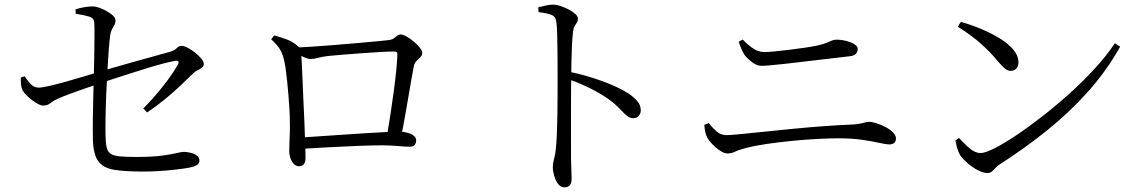

<svg xmlns="http://www.w3.org/2000/svg" viewBox="-20 -778 5000 837"><path d="M603.9 -30.1Q525.8 -30.1 477.9 -37.8Q430 -45.6 408.3 -75.5Q386.5 -105.4 385 -170.6Q384.2 -210.6 384.7 -259Q385.2 -307.3 386.5 -353.2Q387.8 -399.1 388.5 -431.3Q389.3 -463.5 390.2 -499.6Q391.1 -535.6 391.4 -570.7Q391.7 -605.7 391.9 -634.5Q392.1 -663.2 390.9 -680Q389.7 -699.4 368.2 -705.9Q346.7 -712.5 310.2 -717.8L309.2 -737.2Q329.2 -743.7 348.5 -746.9Q367.8 -750 383.1 -750Q401.3 -750 425 -739.5Q448.8 -728.9 466.2 -715.3Q483.7 -701.6 483.7 -689.7Q483.7 -678.2 478.8 -669.5Q473.9 -660.7 468.3 -650.4Q462.8 -640.1 460.4 -625Q457.4 -603 454.2 -562.4Q451 -521.8 448.3 -471.3Q445.6 -420.8 443.2 -367.8Q440.9 -314.7 440.1 -267Q439.3 -219.4 440.1 -184.3Q440.9 -153.7 445 -135.4Q449.1 -117 462 -108Q474.8 -99 501.6 -96.4Q528.4 -93.8 574 -93.8Q643.3 -93.8 684.9 -99.4Q726.5 -104.9 748.9 -110.4Q771.2 -115.9 782.1 -115.9Q795.7 -115.9 811.4 -111.9Q827.2 -107.9 838.3 -99.7Q849.4 -91.5 849.4 -77.8Q849.4 -64.4 836.1 -57.3Q822.7 -50.2 802.7 -46.6Q780.3 -42.8 746.1 -38.7Q711.9 -34.7 674.8 -32.4Q637.6 -30.1 603.9 -30.1ZM604.6 -304.9Q652.2 -353.4 692.2 -404.2Q732.2 -455.1 754.8 -495.5Q760.4 -505.3 757.5 -510Q754.5 -514.7 743.5 -512.7Q725 -509.7 692.1 -501.1Q659.3 -492.5 620.1 -480.5Q581 -468.5 540.9 -455.5Q500.7 -442.5 465.9 -431.3Q431.1 -420.1 408.5 -411.9Q383.7 -403.9 352.1 -392.8Q320.4 -381.7 288.9 -370.4Q257.5 -359 233.2 -348.2Q215.7 -340.2 206.5 -333.2Q197.3 -326.3 189.6 -322Q181.8 -317.8 167.5 -317.8Q156.8 -317.8 137.5 -329.5Q118.2 -341.1 101.1 -357.1Q84 -373.1 77.4 -386.8Q72.5 -397.1 71.5 -411.4Q70.4 -425.7 70.8 -440L87.3 -445.6Q102 -423.5 115.8 -409.7Q129.7 -396 148.2 -396Q162.6 -396 195.2 -403.4Q227.8 -410.8 267.6 -422Q307.4 -433.1 344.2 -444.3Q381 -455.5 404 -462.3Q433.2 -471.1 475.8 -483.5Q518.4 -495.9 564.6 -508.8Q610.9 -521.7 652.1 -533Q693.4 -544.3 719.7 -551.8Q741.2 -558.3 750.5 -568.2Q759.7 -578.1 770.6 -578.1Q782.1 -578.1 798.5 -569.6Q814.9 -561 830.8 -548.3Q846.8 -535.6 857.5 -522.4Q868.3 -509.2 868.3 -499.7Q868.3 -489.4 860 -483.2Q851.8 -476.9 839.8 -470.8Q827.8 -464.7 816.5 -452.9Q795.8 -432.4 765.4 -403.6Q735 -374.8 698.5 -345Q662.1 -315.1 621.6 -288Z M1665.2 -175.3Q1672.4 -217.3 1680.8 -271Q1689.2 -324.7 1696.4 -378.3Q1703.6 -431.9 1707.9 -476Q1712.2 -520 1712.2 -542.5Q1712.2 -553.4 1700.1 -553.4Q1676 -553.4 1636.5 -551.2Q1597.1 -549 1553 -545.7Q1508.9 -542.4 1471.4 -539.4Q1433.9 -536.4 1413.1 -534.2Q1388.5 -531.8 1368.3 -526.3Q1348.2 -520.8 1334 -520.8Q1320.9 -520.8 1300.4 -530.9Q1279.9 -540.9 1268.3 -549.3V-570.6Q1292.8 -571.8 1337.1 -574.4Q1381.4 -577 1433.1 -581.4Q1484.7 -585.8 1534 -589.9Q1583.3 -594 1619.9 -597.6Q1656.6 -601.2 1669.2 -602.6Q1686.9 -604.3 1695.8 -610.2Q1704.8 -616.2 1711.4 -622Q1718 -627.7 1726.8 -627.7Q1736.3 -627.7 1752.1 -618.9Q1767.8 -610.1 1783.3 -597.2Q1798.8 -584.3 1809.7 -570.6Q1820.6 -557 1820.6 -548Q1820.6 -536.8 1812.9 -529Q1805.3 -521.2 1796.5 -513Q1787.8 -504.7 1784.3 -491Q1780.7 -472.7 1774.4 -437Q1768.1 -401.3 1760.4 -356.2Q1752.7 -311.1 1744.3 -263.7Q1736 -216.3 1727.8 -173.8ZM1282.3 -53.3Q1272.5 -53.3 1262.9 -61.7Q1253.3 -70.1 1247.2 -85.6Q1241 -101.1 1241 -121.1Q1241 -131.4 1241.7 -152.8Q1242.4 -174.2 1243.4 -199.3Q1244.4 -224.5 1243.6 -246Q1243.6 -268.7 1242 -297.9Q1240.4 -327.1 1237.8 -359Q1235.2 -390.9 1232 -421.9Q1228.8 -452.9 1225.1 -479.5Q1221.4 -506 1216.4 -523.5Q1209.8 -549.7 1196.6 -568.8Q1183.4 -587.8 1162 -606.8L1175.5 -623.5Q1207.2 -614.9 1233.4 -604.9Q1259.6 -594.8 1284.5 -571.6Q1290.1 -566.4 1291.1 -561.4Q1292 -556.5 1293 -545.9Q1294 -532.3 1295.7 -500.4Q1297.3 -468.5 1299 -426.1Q1300.7 -383.7 1302.8 -337.2Q1304.9 -290.7 1307 -246Q1309 -201.2 1309.8 -166.4Q1310.6 -143.9 1311.2 -127.4Q1311.8 -111 1311.8 -89.7Q1311.8 -71.8 1304.9 -62.5Q1297.9 -53.3 1282.3 -53.3ZM1280.9 -177.8Q1318.3 -180 1366.8 -183.5Q1415.3 -186.9 1467.4 -190.3Q1519.6 -193.7 1568.7 -197Q1617.8 -200.4 1657.4 -202.1Q1696.9 -203.8 1719.9 -203.8Q1740.9 -203.8 1757.7 -198.9Q1774.5 -194.1 1784.3 -185.8Q1794.2 -177.5 1794.2 -166.8Q1794.2 -153.8 1787.8 -146.1Q1781.4 -138.4 1765.3 -138.4Q1748.9 -138.4 1714.1 -141.5Q1679.4 -144.5 1644.4 -144.5Q1602.4 -144.5 1541.3 -142Q1480.2 -139.5 1412.2 -136Q1344.3 -132.5 1281.1 -128.3Z M2440.1 38.8Q2424.1 38.8 2412.9 23.7Q2401.7 8.6 2395.8 -12.2Q2389.9 -32.9 2389.9 -49.9Q2389.9 -66.4 2394.9 -83Q2399.9 -99.5 2403.1 -128.2Q2406.1 -156.2 2407.7 -197.4Q2409.3 -238.7 2410 -284.3Q2410.6 -330 2410.7 -371.8Q2410.8 -413.7 2410.8 -442.2Q2410.8 -472.6 2410.6 -506.3Q2410.3 -540.1 2410 -572.9Q2409.7 -605.6 2408.8 -634.1Q2407.9 -662.7 2405.5 -681Q2403.4 -704.7 2385.1 -712.6Q2366.9 -720.6 2327.5 -725.2L2326.5 -746.1Q2345.5 -750.4 2360.9 -754.1Q2376.2 -757.8 2389.6 -757.8Q2405.6 -757.8 2424.2 -751.6Q2442.8 -745.3 2460.3 -736.1Q2477.8 -726.8 2488.7 -716.4Q2499.6 -705.9 2499.6 -696.6Q2499.6 -686.7 2495 -680.3Q2490.5 -673.8 2485.5 -665.2Q2480.5 -656.7 2478 -639.8Q2475 -613.5 2473.3 -578.6Q2471.6 -543.6 2471 -508.4Q2470.4 -473.3 2470.2 -444.7Q2470 -423.7 2469.5 -382.3Q2469 -340.9 2469.1 -289.4Q2469.2 -237.9 2469.1 -185.8Q2469 -133.6 2469.3 -90.4Q2469.7 -57.3 2470.8 -34.7Q2471.9 -12.2 2471.9 0.8Q2471.9 20.5 2464.1 29.7Q2456.4 38.8 2440.1 38.8ZM2740.9 -262.8Q2729.1 -262.8 2719.5 -268.7Q2709.9 -274.7 2699.3 -285.7Q2688.8 -296.7 2674 -311.6Q2659.2 -326.5 2636.7 -343.2Q2601.3 -368.2 2557.5 -390.6Q2513.7 -412.9 2458.8 -432.6V-465.9Q2533.7 -450.5 2603.9 -424.9Q2674 -399.3 2716.9 -372.3Q2739.9 -357.4 2756.6 -338.9Q2773.4 -320.4 2773.4 -297.5Q2773.4 -284.1 2765.1 -273.4Q2756.7 -262.8 2740.9 -262.8Z M3150.9 -109.1Q3139.6 -109.1 3126.2 -116.7Q3112.7 -124.4 3099.8 -135.6Q3087 -146.7 3077 -158.6Q3067.1 -170.5 3062.9 -178.8Q3057.6 -189 3054.8 -201.6Q3051.9 -214.1 3050.3 -233.8L3069.6 -241.4Q3085.7 -221.2 3103.7 -205.1Q3121.7 -188.9 3147.9 -188.9Q3161.3 -188.9 3202.5 -192.8Q3243.8 -196.7 3303.1 -202.9Q3362.5 -209.1 3430.9 -215.9Q3499.3 -222.7 3568.7 -227.8Q3638.1 -232.9 3697.8 -235.3Q3719.5 -236.9 3732.3 -239.6Q3745 -242.2 3752.6 -244.6Q3760.3 -247 3766.1 -247Q3781.8 -247 3802 -240.4Q3822.2 -233.9 3841.3 -223.7Q3860.4 -213.5 3873.2 -200.5Q3885.9 -187.5 3885.9 -174.4Q3885.9 -161.3 3878 -154.8Q3870.2 -148.4 3856 -148.4Q3843.3 -148.4 3813.7 -155.1Q3784.1 -161.9 3739.1 -168.5Q3694.2 -175.1 3634.1 -175.1Q3593.4 -175.1 3540.1 -172.2Q3486.8 -169.3 3429.5 -163.5Q3372.2 -157.7 3319.8 -150.1Q3267.4 -142.4 3229 -132Q3200.8 -125 3185 -117Q3169.2 -109.1 3150.9 -109.1ZM3300.3 -491Q3279.1 -491 3258.4 -507Q3237.7 -523 3225.1 -539.5Q3217.6 -552 3212.1 -564.5Q3206.5 -577 3200.2 -596L3217.5 -605.6Q3245.9 -577.1 3267.3 -564.1Q3288.6 -551.1 3311.4 -551.1Q3327.3 -551.1 3355.8 -553.8Q3384.2 -556.5 3418 -560.6Q3451.8 -564.7 3484.1 -569.4Q3516.5 -574 3539.5 -578.8Q3568.8 -585.3 3582.9 -591Q3597 -596.8 3606.1 -600.9Q3615.1 -605.1 3627 -605.1Q3640.7 -605.1 3656.5 -602.3Q3672.3 -599.6 3686.5 -594.3Q3700.7 -589 3709.9 -581.4Q3719.1 -573.8 3719.1 -564.1Q3719.1 -551.8 3711.1 -543.4Q3703.1 -535 3686 -533Q3636.4 -527 3586.5 -521.3Q3536.5 -515.6 3489.7 -510Q3443 -504.4 3404.2 -500Q3365.4 -495.6 3338.4 -493.3Q3311.5 -491 3300.3 -491Z M4284.9 -23.6Q4266.2 -23.6 4241.7 -36.6Q4217.3 -49.5 4196.6 -67.9Q4175.8 -86.3 4165.6 -101.2Q4158 -114.1 4152.2 -134.1Q4146.5 -154.1 4145.2 -165.9L4160.5 -176.3Q4176.1 -160.2 4191.5 -144.9Q4206.9 -129.6 4223 -120.2Q4239.1 -110.8 4255 -110.8Q4274.1 -110.8 4314.4 -131Q4354.8 -151.2 4408.8 -187.2Q4462.8 -223.2 4522.9 -270.1Q4583 -317 4642.6 -370.4Q4702.2 -423.9 4753.5 -480.2Q4804.9 -536.4 4840.1 -589.3L4863.2 -574.4Q4803.4 -468.1 4722.3 -377.6Q4641.1 -287.1 4544.1 -209.2Q4447.1 -131.3 4337.5 -60.9Q4328 -55.2 4320.2 -46.4Q4312.3 -37.5 4304.3 -30.5Q4296.4 -23.6 4284.9 -23.6ZM4385.5 -469Q4373.4 -469 4361.7 -478.2Q4350 -487.4 4330.2 -510.6Q4312.2 -532.7 4294.7 -550.6Q4277.1 -568.6 4257.9 -586Q4238.6 -603.5 4213.8 -621.8Q4189 -640.2 4155.8 -661.5L4168.5 -682.6Q4211.1 -670.9 4255.2 -652.6Q4299.4 -634.3 4336.9 -611.6Q4374.3 -588.9 4397.1 -561.9Q4419.9 -535 4419.9 -506Q4419.9 -489 4410.4 -479Q4400.9 -469 4385.5 -469Z"/></svg>

Font: Noto Serif SC ExtraLight
Style: Regular
Weight: 200
Designer: Ryoko NISHIZUKA 西塚涼子 (kana & ideographs); Frank Grießhammer (Latin, Greek & Cyrillic); Wenlong ZHANG 张文龙 (bopomofo); San
Foundry: Adobe
Version: Version 2.002-H1;hotconv 1.1.0;makeotfexe 2.6.0